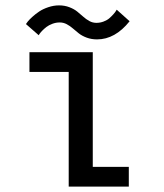

<svg xmlns="http://www.w3.org/2000/svg" viewBox="-20 -694 610 714"><path d="M341 -547.5Q320 -547.5 302.5 -554Q285 -560.5 273.2 -569.8Q261.5 -579 251 -588.2Q240.5 -597.5 228.2 -604Q216 -610.5 202 -610.5Q188 -610.5 174.8 -605.5Q161.5 -600.5 152.8 -593.8Q144 -587 137.2 -580Q130.5 -573 127 -568L124 -563L76.5 -604.5Q78 -607.5 83.5 -614.2Q89 -621 100.5 -631.5Q112 -642 125.8 -651.2Q139.5 -660.5 159.5 -667.2Q179.5 -674 199.5 -674Q220.5 -674 238 -667.2Q255.5 -660.5 267.2 -651Q279 -641.5 289.5 -632Q300 -622.5 312.2 -615.8Q324.5 -609 338.5 -609Q352.5 -609 365.5 -614Q378.5 -619 386.8 -626.2Q395 -633.5 401.5 -640.8Q408 -648 411 -653L414 -658L462 -615Q408 -547.5 341 -547.5ZM325 -73.5H459V0H235.5V-426.5H89.5V-500H325Z"/></svg>

Font: League Mono Narrow
Style: Regular
Weight: 400
Width: 3
Designer: Tyler Finck
Foundry: The League of Moveable Type / Tyler Finck
Version: Version 2.210